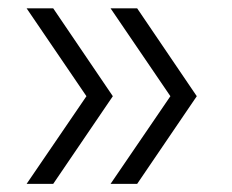

<svg xmlns="http://www.w3.org/2000/svg" viewBox="-20 -512 558 462"><path d="M44 -69.5 188 -280.5 44 -492H108L251.5 -280.5L108 -69.5ZM246 -69.5 390 -280.5 246 -492H310L453.5 -280.5L310 -69.5Z"/></svg>

Font: Encode Sans Semi Expanded Light
Style: Regular
Weight: 300
Width: 6
Designer: Multiple Designers
Foundry: Impallari Type
Version: Version 3.000; ttfautohint (v1.8.3) -l 8 -r 50 -G 200 -x 14 